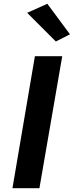

<svg xmlns="http://www.w3.org/2000/svg" viewBox="-20 -998 391 1018"><path d="M124 -930 231 -978 351 -816 276 -778ZM165 -700H310L189 0H46Z"/></svg>

Font: Jost* 600 Semi
Style: Italic
Weight: 600
Italic angle: -10°
Version: Version 3.500